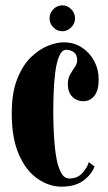

<svg xmlns="http://www.w3.org/2000/svg" viewBox="-20 -688 406 719"><path d="M211 11Q163.5 11 120.5 -18.8Q77.5 -48.5 50.8 -109.2Q24 -170 24 -263.5Q24 -339.5 43.8 -390.5Q63.5 -441.5 94.2 -472Q125 -502.5 158.2 -516Q191.5 -529.5 218.5 -529.5Q256.5 -529.5 286 -510.5Q315.5 -491.5 332.5 -459.8Q349.5 -428 349.5 -389.5Q349.5 -349 333.2 -329Q317 -309 292.5 -309Q267 -309 250.5 -326Q234 -343 234 -373.5Q234 -394.5 242.8 -409.5Q251.5 -424.5 260.2 -437Q269 -449.5 269 -463Q269 -483 256.8 -492.2Q244.5 -501.5 228.5 -501.5Q211.5 -501.5 201.5 -477.5Q191.5 -453.5 186.8 -416.2Q182 -379 180.8 -339Q179.5 -299 179.5 -267.5Q179.5 -227 181.8 -183.8Q184 -140.5 190 -103.2Q196 -66 208 -42.8Q220 -19.5 239.5 -19.5Q270 -19.5 288.5 -40Q307 -60.5 312.5 -81L334 -64.5Q323 -34.5 292.2 -11.8Q261.5 11 211 11ZM214 -571Q194 -571 179.8 -585.5Q165.5 -600 165.5 -619Q165.5 -639 179.8 -653.5Q194 -668 214 -668Q232 -668 246.5 -653.5Q261 -639 261 -619Q261 -600 246.5 -585.5Q232 -571 214 -571Z"/></svg>

Font: Imbue 50pt Black
Style: Regular
Weight: 900
Designer: Tyler Finck
Foundry: Etcetera Type Company
Version: Version 1.102; ttfautohint (v1.8.3)